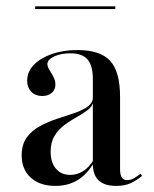

<svg xmlns="http://www.w3.org/2000/svg" viewBox="-20 -589 496 620"><path d="M279.8 -207.3V-334.7Q279.8 -377.4 262.5 -397.2Q245.2 -416.9 207.3 -416.9Q177.4 -416.9 155.2 -406.9Q133.1 -396.8 133.1 -382.3Q133.1 -373.4 139.5 -363.3Q146 -353.2 152.4 -341.1Q158.9 -329 158.9 -316.1Q158.9 -299.2 147.2 -289.1Q135.5 -279 116.1 -279Q94.4 -279 81 -292.7Q67.7 -306.5 67.7 -328.2Q67.7 -357.3 89.1 -379.4Q110.5 -401.6 147.2 -414.5Q183.9 -427.4 229.8 -427.4Q304 -427.4 335.9 -392.3Q367.7 -357.3 367.7 -276.6V-207.3ZM158.9 11.3Q108.9 11.3 79.4 -15.3Q50 -41.9 50 -87.1Q50 -122.6 66.5 -145.2Q83.1 -167.7 109.3 -181.9Q135.5 -196 164.9 -205.6Q194.4 -215.3 221 -224.2Q247.6 -233.1 264.1 -245.6Q280.6 -258.1 280.6 -278.2L281.5 -261.3Q278.2 -245.2 262.9 -233.5Q247.6 -221.8 227.8 -210.9Q208.1 -200 188.7 -185.9Q169.4 -171.8 156.5 -150.8Q143.5 -129.8 143.5 -99.2Q143.5 -64.5 160.5 -44.4Q177.4 -24.2 207.3 -24.2Q229 -24.2 248.8 -36.7Q268.5 -49.2 283.1 -74.2V-63.7Q260.5 -25 229.8 -6.9Q199.2 11.3 158.9 11.3ZM367.7 -43.5Q367.7 -24.2 373.4 -15.7Q379 -7.3 390.3 -7.3Q402.4 -7.3 413.7 -14.1Q425 -21 433.9 -28.2L438.7 -21Q421 -6.5 402 2.4Q383.1 11.3 355.6 11.3Q316.9 11.3 298.4 -6.5Q279.8 -24.2 279.8 -60.5V-207.3H367.7ZM93.5 -559.7V-568.5H352.4V-559.7Z"/></svg>

Font: Playfair 144pt SemiCondensed Medium
Style: Regular
Weight: 500
Width: 4
Designer: Claus Eggers Sørensen
Foundry: Claus Eggers Sørensen
Version: Version 2.203